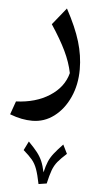

<svg xmlns="http://www.w3.org/2000/svg" viewBox="-60 -345 512 971"><g transform="rotate(5 196.0 140.5)"><path d="M214.8 583 173.8 589.4Q164.1 541.5 154.5 514.9Q145 488.3 129.2 469.2Q113.3 450.2 84 424.8L106.4 379.4Q135.3 408.7 151.4 429.4Q167.5 450.2 177 472.2Q186.5 494.1 193.8 528.3Q201.7 494.6 210.9 472.7Q220.2 450.7 236.6 429.9Q252.9 409.2 281.2 379.4L303.7 424.8Q274.9 450.7 259 470Q243.2 489.3 233.9 514.4Q224.6 539.6 214.8 583ZM331.1 -6.3Q331.1 72.3 302.2 135.7Q273.4 199.2 224.1 236.3Q174.8 273.4 113.8 273.4Q87.9 273.4 60.1 268.1Q32.2 262.7 0 250.5L23.9 183.1Q124 179.2 194.1 134Q264.2 88.9 282.7 16.6Q272 -37.1 245.1 -93.3Q218.3 -149.4 170.4 -221.7L239.7 -307.6Q288.6 -217.3 309.8 -146.7Q331.1 -76.2 331.1 -6.3Z"/></g></svg>

Font: Pinar-DS1-FD Medium
Style: Regular
Weight: 500
Designer: Amin Abedi
Version: Version 3.000